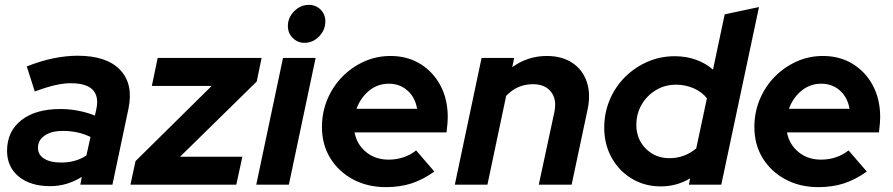

<svg xmlns="http://www.w3.org/2000/svg" viewBox="-20 -759 3668 789"><path d="M186 6Q105 6 57 -33.5Q9 -73 9 -139Q9 -219 67.5 -265Q126 -311 228 -311Q265 -311 301.5 -304Q338 -297 370 -284L376 -311Q398 -417 270 -417Q242 -417 206.5 -409Q171 -401 123 -383L90 -486Q148 -509 200 -519.5Q252 -530 299 -530Q418 -530 473.5 -472Q529 -414 508 -313L442 0H310L316 -32Q255 6 186 6ZM232 -91Q260 -91 286 -98Q312 -105 335 -120L352 -196Q302 -221 238 -221Q191 -221 163.5 -202Q136 -183 136 -151Q136 -123 161.5 -107Q187 -91 232 -91Z M516 0 537 -97 850 -406H604L628 -521H1055L1035 -424L720 -115H976L951 0Z M1231 -583Q1203 -583 1183 -603Q1163 -623 1163 -652Q1163 -687 1189 -713Q1215 -739 1249 -739Q1278 -739 1297.5 -719.5Q1317 -700 1317 -671Q1317 -636 1291.5 -609.5Q1266 -583 1231 -583ZM1033 0 1143 -521H1277L1167 0Z M1566 10Q1490 10 1430.5 -22Q1371 -54 1337 -109.5Q1303 -165 1303 -237Q1303 -297 1325 -350Q1347 -403 1386 -443Q1425 -483 1476 -506Q1527 -529 1585 -529Q1654 -529 1707 -496.5Q1760 -464 1790 -407.5Q1820 -351 1820 -278Q1820 -267 1819 -254Q1818 -241 1815 -215H1437Q1446 -166 1484 -134.5Q1522 -103 1577 -103Q1610 -103 1639 -113Q1668 -123 1690 -141L1765 -54Q1717 -20 1670 -5Q1623 10 1566 10ZM1445 -312H1694Q1686 -359 1654.5 -387Q1623 -415 1578 -415Q1532 -415 1497 -386.5Q1462 -358 1445 -312Z M1849 0 1959 -521H2093L2085 -483Q2149 -529 2227 -529Q2289 -529 2331.5 -501Q2374 -473 2391 -423.5Q2408 -374 2395 -311L2329 0H2194L2258 -298Q2269 -350 2244.5 -381.5Q2220 -413 2170 -413Q2105 -413 2060 -365L1983 0Z M2695 7Q2630 7 2577 -24.5Q2524 -56 2493.5 -111Q2463 -166 2463 -234Q2463 -295 2485.5 -348.5Q2508 -402 2548 -442Q2588 -482 2640.5 -505Q2693 -528 2753 -528Q2800 -528 2840 -513.5Q2880 -499 2910 -473L2958 -700L3099 -730L2944 0H2811L2816 -26Q2761 7 2695 7ZM2731 -109Q2793 -109 2841 -149L2885 -355Q2865 -381 2831 -396Q2797 -411 2758 -411Q2713 -411 2676 -389Q2639 -367 2617 -329.5Q2595 -292 2595 -246Q2595 -187 2634 -148Q2673 -109 2731 -109Z M3343 10Q3267 10 3207.5 -22Q3148 -54 3114 -109.5Q3080 -165 3080 -237Q3080 -297 3102 -350Q3124 -403 3163 -443Q3202 -483 3253 -506Q3304 -529 3362 -529Q3431 -529 3484 -496.5Q3537 -464 3567 -407.5Q3597 -351 3597 -278Q3597 -267 3596 -254Q3595 -241 3592 -215H3214Q3223 -166 3261 -134.5Q3299 -103 3354 -103Q3387 -103 3416 -113Q3445 -123 3467 -141L3542 -54Q3494 -20 3447 -5Q3400 10 3343 10ZM3222 -312H3471Q3463 -359 3431.5 -387Q3400 -415 3355 -415Q3309 -415 3274 -386.5Q3239 -358 3222 -312Z"/></svg>

Font: Red Hat Display
Style: Bold Italic
Weight: 700
Italic angle: -12°
Designer: Pentagram, MCKL
Foundry: Pentagram, MCKL
Version: Version 1.023; ttfautohint (v1.8.3)